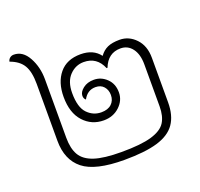

<svg xmlns="http://www.w3.org/2000/svg" viewBox="-106 -694 857 821"><g transform="rotate(-20 322.0 -283.5)"><path d="M586 -361V-159Q586 -99 560.5 -62Q535 -25 478.5 -8Q422 9 327 9Q195 9 140 -35Q85 -79 85 -166V-425Q85 -480 67.5 -509.5Q50 -539 8 -554Q10 -564 17.5 -570Q25 -576 35 -576Q76 -576 100.5 -531.5Q125 -487 125 -431V-165Q125 -116 142.5 -86Q160 -56 203.5 -41.5Q247 -27 327 -27Q416 -27 463.5 -41Q511 -55 528.5 -82.5Q546 -110 546 -155V-346Q546 -392 526 -418.5Q506 -445 473 -445Q416 -445 393 -386H389Q365 -444 305 -444Q268 -444 241 -416Q214 -388 214 -336Q214 -271 240.5 -243.5Q267 -216 304 -216Q334 -216 350.5 -231.5Q367 -247 367 -272Q367 -295 353.5 -310.5Q340 -326 316 -326Q279 -326 260 -290Q251 -297 251 -310Q251 -327 270.5 -342.5Q290 -358 320 -358Q353 -358 378 -334Q403 -310 403 -271Q403 -234 374 -207Q345 -180 302 -180Q247 -180 210.5 -220Q174 -260 174 -333Q174 -399 207.5 -439.5Q241 -480 304 -480Q362 -480 391 -441Q406 -462 427 -471.5Q448 -481 482 -481Q524 -481 555 -448.5Q586 -416 586 -361Z"/></g></svg>

Font: Krub ExtraLight
Style: Regular
Weight: 275
Designer: Ekaluck Peanpanawate
Foundry: Cadson Demak Co.,Ltd.
Version: Version 1.000; ttfautohint (v1.6)